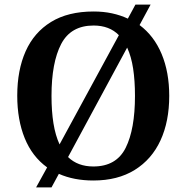

<svg xmlns="http://www.w3.org/2000/svg" viewBox="-20 -775 812 835"><path d="M185 -47Q120 -94 87.5 -174Q55 -254 55 -359Q55 -470 91.5 -552Q128 -634 202 -679.5Q276 -725 387 -725Q430 -725 467 -717Q504 -709 536 -694L569 -755H635L587 -666Q650 -619 683 -540Q716 -461 716 -358Q716 -247 678 -164.5Q640 -82 566 -36Q492 10 386 10Q301 10 236 -19L204 40H137ZM497 -622Q456 -664 387 -664Q288 -664 246 -583.5Q204 -503 204 -358Q204 -291 212.5 -238.5Q221 -186 239 -147ZM386 -51Q486 -51 526.5 -132Q567 -213 567 -358Q567 -424 559 -476.5Q551 -529 533 -568L276 -92Q318 -51 386 -51Z"/></svg>

Font: Noto Serif Tibetan SemiBold
Style: Regular
Weight: 600
Designer: Monotype Design Team
Foundry: Monotype Imaging Inc.
Version: Version 2.103; ttfautohint (v1.8.4.7-5d5b)